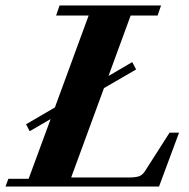

<svg xmlns="http://www.w3.org/2000/svg" viewBox="-34 -683 691 703"><path d="M-13.7 0 -3.4 -28.3H70.8L151.4 -247.1L74.7 -202.6L61.5 -228L167 -289.6L290.5 -626H171.4L184.1 -663.1H555.7L543 -626H444.3L363.3 -404.8L450.2 -455.6L464.4 -428.7L346.7 -360.4L226.6 -33.2H438Q462.9 -33.2 475.6 -37.8Q488.3 -42.5 497.6 -57.6L586.9 -197.3H621.6L548.3 0Z"/></svg>

Font: Elstob 18pt ExtraBold
Style: Italic
Weight: 800
Italic angle: -20°
Designer: Peter S. Baker
Version: Version 1.015